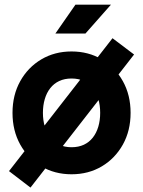

<svg xmlns="http://www.w3.org/2000/svg" viewBox="-20 -743 620 832"><path d="M467.5 -577.4 19 -1.5 112.1 69.8 561 -506.8ZM166 -253.9Q166 -286.6 174.1 -313.8Q182.1 -341.1 197.9 -361.1Q213.6 -381.1 236.8 -392Q260 -402.8 290 -402.8Q320.1 -402.8 343.3 -392Q366.5 -381.1 382.2 -361.1Q397.9 -341.1 406 -313.8Q414.1 -286.6 414.1 -253.9Q414.1 -221.4 406 -194.1Q397.9 -166.7 382.2 -146.7Q366.5 -126.7 343.3 -115.8Q320.1 -105 290 -105Q260 -105 236.8 -116.1Q213.6 -127.2 197.9 -147.5Q182.1 -167.7 174.1 -194.8Q166 -221.9 166 -253.9ZM34.2 -253.9Q34.2 -176.8 67.6 -116.7Q101.1 -56.6 158.9 -22.2Q216.8 12.2 290 12.2Q363.5 12.2 421.3 -22.2Q479 -56.6 512.5 -116.7Q545.9 -176.8 545.9 -253.9Q545.9 -331.1 512.5 -391.1Q479 -451.2 421.3 -485.6Q363.5 -520 290 -520Q216.8 -520 158.9 -485.6Q101.1 -451.2 67.6 -391.1Q34.2 -331.1 34.2 -253.9ZM350.3 -597.7 460.7 -722.7H306.9L220 -597.7Z"/></svg>

Font: Giphurs
Style: Regular
Weight: 400
Version: Version 2.010